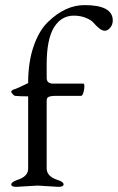

<svg xmlns="http://www.w3.org/2000/svg" viewBox="-20 -726 460 749"><path d="M46.9 -23.9Q89.8 -37.1 89.8 -67.9V-350.1Q59.1 -350.1 38.1 -352.1Q35.2 -353 29.3 -358.9Q23.9 -364.3 23.9 -368.2Q23.9 -372.1 30.8 -376Q45.9 -379.9 89.8 -401.9Q89.8 -483.9 111.3 -545.9Q132.8 -607.9 168 -641.1Q234.9 -706.1 310.1 -706.1Q419.9 -706.1 419.9 -646Q419.9 -629.9 410.2 -618.2Q400.4 -606.4 389.2 -606Q377.9 -606.4 367.2 -615.2Q356.4 -624 346.2 -635.7Q336.9 -647.5 315.4 -656.2Q293.9 -665 268.1 -665Q218.8 -665 190.4 -618.7Q162.1 -572.3 162.1 -475.1V-421.9Q162.1 -399.9 187 -399.9H305.2Q309.1 -400.4 309.1 -388.7Q309.1 -377 305.2 -364.3Q301.3 -351.6 295.9 -352.1H202.1Q177.7 -352.1 169.9 -348.1Q162.1 -344.2 162.1 -335V-67.9Q163.1 -37.1 205.1 -23.9Q228 -16.6 228 -6.8Q228 2.9 208 2.9L127 -2L43.9 2.9Q23.9 2.9 23.9 -6.3Q23.9 -15.6 46.9 -23.9Z"/></svg>

Font: EBGaramond
Style: Regular
Weight: 400
Version: Version 000.012g